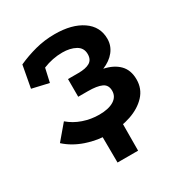

<svg xmlns="http://www.w3.org/2000/svg" viewBox="-147 -569 768 817"><g transform="rotate(-30 236.5 -160.5)"><path d="M196 143 195 0 298 -39 297 143ZM231 20Q170 20 116 1.5Q62 -17 25 -51L86 -123Q115 -98 153 -85Q191 -72 231 -72Q277 -72 303 -88Q329 -104 329 -133Q329 -162 306 -172.5Q283 -183 238 -183H191V-270H242Q279 -270 298 -281.5Q317 -293 317 -320Q317 -351 290.5 -365.5Q264 -380 226 -380Q178 -380 131 -361L116 -294L34 -313L54 -421Q96 -440 141.5 -452Q187 -464 237 -464Q321 -464 371.5 -429.5Q422 -395 422 -335Q422 -301 401 -274.5Q380 -248 343 -233Q390 -223 416.5 -196Q443 -169 443 -123Q443 -77 413 -45Q383 -13 334.5 3.5Q286 20 231 20Z"/></g></svg>

Font: Podkova
Style: Bold
Weight: 700
Designer: Ilya Yudin
Foundry: Cyreal (www.cyreal.org)
Version: Version 2.102; ttfautohint (v1.8.1.43-b0c9)